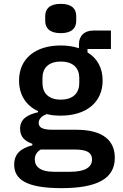

<svg xmlns="http://www.w3.org/2000/svg" viewBox="-20 -764 640 996"><path d="M575.6 54.3C575.6 -31.6 518.5 -90.9 375.7 -90.9H258.9C215.6 -90.9 180.8 -94.8 180.8 -127.1C180.8 -150.6 202.4 -164.8 222.7 -172.2C244.7 -166.2 269.2 -164.1 295.1 -164.1C426.1 -164.1 512.4 -231.9 512.4 -346.2C512.4 -412.6 483.7 -462.4 433.9 -492.2V-509.9H555.4V-605.5H463.1C415.5 -605.5 389.6 -575.3 389.6 -535.5V-513.8C361.9 -523.1 329.9 -528.1 295.1 -528.1C164.8 -528.1 78.8 -460.9 78.8 -346.2C78.8 -271 115.4 -216.3 177.2 -187.5V-181.8C122.5 -169 84.2 -147 84.2 -96.2C84.2 -54.3 108.7 -31.6 147.7 -18.1V-10.3C88.8 5 53.6 33 53.6 90.2C53.6 164.1 112.2 212 298.3 212C486.2 212 575.6 161.6 575.6 54.3ZM160.5 63.2C160.5 40.8 171.2 23.4 191.1 11.7H368.6C436.4 11.7 457.4 31.2 457.4 62.9C457.4 105.1 419 127.1 343.4 127.1H259.2C187.9 127.1 160.5 99.4 160.5 63.2ZM200.3 -333.5V-359C200.3 -409.4 230.1 -444.6 295.1 -444.6C361.2 -444.6 391.3 -409.4 391.3 -359V-333.5C391.3 -283 361.2 -247.2 295.1 -247.2C230.1 -247.2 200.3 -283 200.3 -333.5ZM214.5 -655.5C214.5 -620 235.8 -592 295.1 -592C354.4 -592 375.4 -620 375.4 -655.5V-680.4C375.4 -716.6 354.4 -744 295.1 -744C235.8 -744 214.5 -716.6 214.5 -680.4Z"/></svg>

Font: Margiela Mono SemiBold
Style: Regular
Weight: 600
Designer: Mike Abbink, Paul van der Laan, Pieter van Rosmalen
Foundry: Bold Monday
Version: Version 2.003 2021